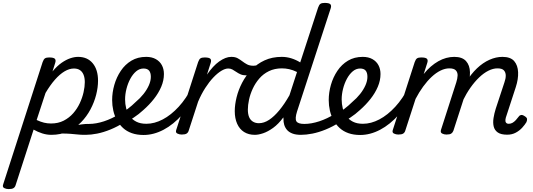

<svg xmlns="http://www.w3.org/2000/svg" viewBox="-117 -910 3666 1320"><path d="M462 17Q440 17 416.5 14.5Q393 12 367 10Q341 8 309 8Q277 8 238 13L270 -20Q301 -28 332.5 -35Q364 -42 393 -47Q422 -52 445.5 -55Q469 -58 485 -58Q494 -58 496.5 -46.5Q499 -35 495 -20.5Q491 -6 482.5 5.5Q474 17 462 17ZM-58 390Q-74 390 -88 383Q-102 376 -95 357L176 -483Q183 -503 192.5 -509Q202 -515 221 -515Q252 -515 260.5 -505.5Q269 -496 262 -476L244 -419Q276 -457 307 -478.5Q338 -500 366.5 -509.5Q395 -519 420 -519Q484 -519 520.5 -475Q557 -431 557 -355Q557 -309 544 -258Q531 -207 505 -158Q479 -109 440.5 -69.5Q402 -30 351 -6.5Q300 17 236 17Q204 17 173 7Q142 -3 114 -19L-10 364Q-14 377 -24.5 383.5Q-35 390 -58 390ZM135 -85Q163 -72 186 -66.5Q209 -61 234 -61Q283 -61 321 -80.5Q359 -100 386.5 -131.5Q414 -163 431.5 -200.5Q449 -238 457.5 -276Q466 -314 466 -345Q466 -375 457.5 -396Q449 -417 432.5 -428Q416 -439 391 -439Q360 -439 327 -419.5Q294 -400 261 -362.5Q228 -325 196 -271Z M472 17Q453 17 447 5.5Q441 -6 445.5 -20.5Q450 -35 463 -46.5Q476 -58 495 -58Q543 -58 598 -76Q653 -94 707 -128Q718 -136 728 -130.5Q738 -125 744 -113Q750 -101 749.5 -88.5Q749 -76 739 -70Q690 -39 642 -19.5Q594 0 551 8.5Q508 17 472 17Z M696 -121Q730 -138 760.5 -161Q791 -184 816 -209Q846 -234 869.5 -263.5Q893 -293 906.5 -323.5Q920 -354 920 -382Q920 -410 908 -424.5Q896 -439 869 -439Q855 -439 848.5 -451Q842 -463 843.5 -479Q845 -495 856 -507Q867 -519 888 -519Q927 -519 954.5 -503.5Q982 -488 996 -461.5Q1010 -435 1010 -401Q1010 -357 991.5 -313.5Q973 -270 941 -229.5Q909 -189 868 -153Q838 -125 801.5 -101Q765 -77 727 -57Z M870 18Q825 18 789.5 5.5Q754 -7 729 -30Q704 -53 687 -83.5Q670 -114 662 -149.5Q654 -185 654 -222Q654 -274 669 -326.5Q684 -379 713.5 -423Q743 -467 786.5 -493Q830 -519 888 -519Q899 -519 902.5 -507Q906 -495 902.5 -479Q899 -463 890.5 -451Q882 -439 870 -439Q842 -439 819 -419.5Q796 -400 779 -368.5Q762 -337 752.5 -299.5Q743 -262 743 -226Q743 -195 750.5 -165Q758 -135 775 -111.5Q792 -88 820 -73.5Q848 -59 889 -59Q945 -59 1002 -89Q1059 -119 1111.5 -176Q1164 -233 1205 -315Q1209 -323 1220.5 -322.5Q1232 -322 1240.5 -314.5Q1249 -307 1242 -291Q1198 -192 1137 -123Q1076 -54 1007.5 -18Q939 18 870 18Z M1132 15Q1116 15 1102 8Q1088 1 1095 -18L1245 -483Q1252 -503 1261.5 -509Q1271 -515 1290 -515Q1321 -515 1329.5 -505.5Q1338 -496 1331 -476L1306 -397Q1326 -426 1347 -449Q1368 -472 1390 -487.5Q1412 -503 1432.5 -511Q1453 -519 1473 -519Q1492 -519 1499 -507Q1506 -495 1502 -479Q1498 -463 1485 -451Q1472 -439 1452 -439Q1431 -439 1404.5 -423Q1378 -407 1349.5 -377Q1321 -347 1294 -305Q1267 -263 1245 -211L1180 -11Q1176 2 1165.5 8.5Q1155 15 1132 15Z M1574 -392Q1553 -392 1537 -399Q1521 -406 1507.5 -415.5Q1494 -425 1481 -432Q1468 -439 1453 -439Q1434 -439 1428 -451Q1422 -463 1426 -479Q1430 -495 1442.5 -507Q1455 -519 1474 -519Q1500 -519 1517 -509.5Q1534 -500 1549 -488.5Q1564 -477 1581.5 -467.5Q1599 -458 1626 -458Q1640 -458 1658.5 -464Q1677 -470 1688 -477Q1701 -487 1708 -481.5Q1715 -476 1716.5 -464.5Q1718 -453 1713.5 -441.5Q1709 -430 1699 -425Q1681 -415 1657.5 -408Q1634 -401 1612 -396.5Q1590 -392 1574 -392Z M1635 17Q1592 17 1561 -2.5Q1530 -22 1513.5 -59Q1497 -96 1497 -146Q1497 -190 1509.5 -241Q1522 -292 1547.5 -341Q1573 -390 1611.5 -430.5Q1650 -471 1702 -495Q1754 -519 1820 -519Q1854 -519 1886 -509Q1918 -499 1947 -481L2070 -858Q2077 -878 2086.5 -884Q2096 -890 2115 -890Q2146 -890 2154.5 -880.5Q2163 -871 2156 -851L1925 -143Q1910 -95 1920.5 -76.5Q1931 -58 1975 -58Q1987 -58 1992.5 -46.5Q1998 -35 1995.5 -20.5Q1993 -6 1982 5.5Q1971 17 1952 17Q1917 17 1893.5 8Q1870 -1 1856.5 -16.5Q1843 -32 1837 -52Q1831 -72 1832 -93L1831 -103Q1797 -57 1761 -31Q1725 -5 1692.5 6Q1660 17 1635 17ZM1663 -63Q1698 -63 1733 -86Q1768 -109 1803.5 -152Q1839 -195 1873 -255L1925 -415Q1896 -429 1871 -434.5Q1846 -440 1821 -440Q1771 -440 1732 -421Q1693 -402 1665.5 -370Q1638 -338 1620.5 -300Q1603 -262 1595 -224.5Q1587 -187 1587 -157Q1587 -126 1595.5 -105.5Q1604 -85 1621.5 -74Q1639 -63 1663 -63Z M1952 17Q1933 17 1927 5.5Q1921 -6 1925.5 -20.5Q1930 -35 1943 -46.5Q1956 -58 1975 -58Q2023 -58 2078 -76Q2133 -94 2187 -128Q2198 -136 2208 -130.5Q2218 -125 2224 -113Q2230 -101 2229.5 -88.5Q2229 -76 2219 -70Q2170 -39 2122 -19.5Q2074 0 2031 8.5Q1988 17 1952 17Z M2185 -121Q2219 -138 2249.5 -161Q2280 -184 2305 -209Q2335 -234 2358.5 -263.5Q2382 -293 2395.5 -323.5Q2409 -354 2409 -382Q2409 -410 2397 -424.5Q2385 -439 2358 -439Q2344 -439 2337.5 -451Q2331 -463 2332.5 -479Q2334 -495 2345 -507Q2356 -519 2377 -519Q2416 -519 2443.5 -503.5Q2471 -488 2485 -461.5Q2499 -435 2499 -401Q2499 -357 2480.5 -313.5Q2462 -270 2430 -229.5Q2398 -189 2357 -153Q2327 -125 2290.5 -101Q2254 -77 2216 -57Z M2359 18Q2314 18 2278.5 5.5Q2243 -7 2218 -30Q2193 -53 2176 -83.5Q2159 -114 2151 -149.5Q2143 -185 2143 -222Q2143 -274 2158 -326.5Q2173 -379 2202.5 -423Q2232 -467 2275.5 -493Q2319 -519 2377 -519Q2388 -519 2391.5 -507Q2395 -495 2391.5 -479Q2388 -463 2379.5 -451Q2371 -439 2359 -439Q2331 -439 2308 -419.5Q2285 -400 2268 -368.5Q2251 -337 2241.5 -299.5Q2232 -262 2232 -226Q2232 -195 2239.5 -165Q2247 -135 2264 -111.5Q2281 -88 2309 -73.5Q2337 -59 2378 -59Q2434 -59 2491 -89Q2548 -119 2600.5 -176Q2653 -233 2694 -315Q2698 -323 2709.5 -322.5Q2721 -322 2729.5 -314.5Q2738 -307 2731 -291Q2687 -192 2626 -123Q2565 -54 2496.5 -18Q2428 18 2359 18Z M3370 16Q3327 16 3305 0.5Q3283 -15 3277 -41Q3271 -67 3276 -98.5Q3281 -130 3291 -162L3351 -344Q3360 -369 3360 -390.5Q3360 -412 3347.5 -426Q3335 -440 3303 -440Q3273 -440 3241 -424Q3209 -408 3177.5 -378Q3146 -348 3117.5 -307.5Q3089 -267 3065 -218H3029Q3053 -289 3087 -345Q3121 -401 3162 -440Q3203 -479 3248 -499Q3293 -519 3337 -519Q3393 -519 3418 -490Q3443 -461 3445 -413.5Q3447 -366 3429 -311L3365 -115Q3360 -102 3358 -89Q3356 -76 3361.5 -67.5Q3367 -59 3381 -59Q3395 -59 3407 -66Q3419 -73 3429.5 -84.5Q3440 -96 3448 -107Q3453 -116 3463.5 -119Q3474 -122 3489 -112Q3506 -102 3506.5 -91.5Q3507 -81 3502 -70Q3492 -53 3473.5 -32.5Q3455 -12 3429 2Q3403 16 3370 16ZM2621 15Q2605 15 2591 8Q2577 1 2584 -18L2734 -483Q2741 -503 2750.5 -509Q2760 -515 2779 -515Q2810 -515 2818.5 -505.5Q2827 -496 2820 -476L2796 -401Q2819 -430 2844.5 -452Q2870 -474 2896.5 -489Q2923 -504 2950.5 -511.5Q2978 -519 3006 -519Q3061 -519 3087 -490Q3113 -461 3114 -413.5Q3115 -366 3097 -311L3000 -11Q2995 2 2985 8.5Q2975 15 2952 15Q2936 15 2922.5 8Q2909 1 2915 -18L3020 -344Q3028 -369 3029 -390.5Q3030 -412 3017 -426Q3004 -440 2972 -440Q2943 -440 2912 -425Q2881 -410 2850.5 -381.5Q2820 -353 2792 -314.5Q2764 -276 2740 -230L2669 -11Q2665 2 2654.5 8.5Q2644 15 2621 15Z"/></svg>

Font: Playwrite DK Uloopet
Style: Regular
Weight: 400
Designer: Veronika Burian, José Scaglione
Foundry: TypeTogether
Version: Version 1.002